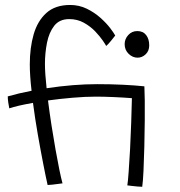

<svg xmlns="http://www.w3.org/2000/svg" viewBox="-20 -726 708 754"><path d="M167 0.5Q160 -30 149.8 -82.5Q139.5 -135 128.5 -197.8Q117.5 -260.5 109.5 -322Q47 -311 16.5 -300.5Q14.5 -309.5 12.5 -323Q10.5 -336.5 10.5 -347.5Q54 -360 104 -369.5Q100.5 -398.5 98.8 -424.8Q97 -451 97 -473Q97 -538.5 112.2 -591.2Q127.5 -644 162.2 -675.2Q197 -706.5 255.5 -706.5Q290.5 -706.5 320.8 -691.8Q351 -677 374.5 -656Q398 -635 412.8 -615.5Q427.5 -596 432.5 -586.5Q428.5 -581 416.2 -566Q404 -551 397 -545.5Q395 -550 383.8 -566.5Q372.5 -583 353.8 -602.8Q335 -622.5 309.2 -636.8Q283.5 -651 252 -651Q213.5 -651 193 -624.8Q172.5 -598.5 164.5 -558Q156.5 -517.5 156.5 -474.5Q156.5 -456 158.2 -431.8Q160 -407.5 163 -379.5Q269 -395.5 362 -395.5Q416.5 -395.5 462.5 -393.2Q508.5 -391 547 -387Q548 -367.5 548.5 -331.8Q549 -296 548.5 -253Q548 -203.5 546.8 -150.5Q545.5 -97.5 543.5 -54.8Q541.5 -12 538.5 7.5Q532.5 7.5 520.2 6.5Q508 5.5 496.2 4Q484.5 2.5 480 2Q482.5 -12.5 485.2 -50.8Q488 -89 490.8 -139.8Q493.5 -190.5 495.2 -243.5Q497 -296.5 498 -340.5Q466 -343 425.8 -344.8Q385.5 -346.5 357.5 -346.5Q315 -346.5 265.2 -342.2Q215.5 -338 168.5 -331.5Q174.5 -284 182.2 -234.2Q190 -184.5 198 -139.2Q206 -94 213.2 -59Q220.5 -24 225.5 -6Q221 -5.5 209 -3.8Q197 -2 184.8 -0.8Q172.5 0.5 167 0.5ZM520.5 -499.5Q500.5 -499.5 485 -514.8Q469.5 -530 469.5 -552.5Q469.5 -573 483.8 -588.5Q498 -604 519 -604Q542 -604 554 -588.2Q566 -572.5 566 -548Q566 -526 552 -512.8Q538 -499.5 520.5 -499.5Z"/></svg>

Font: Grandstander ExtraLight
Style: Regular
Weight: 200
Designer: Tyler Finck
Foundry: Etcetera Type Co
Version: Version 1.200; ttfautohint (v1.8.3)